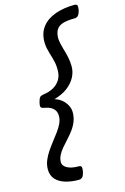

<svg xmlns="http://www.w3.org/2000/svg" viewBox="-151 -1030 765 1171"><g transform="rotate(-15 231.5 -444.0)"><path d="M443 -963Q461 -963 462.5 -952Q464 -941 461 -923Q455 -901 446.5 -892Q438 -883 423 -883Q382 -883 353.5 -875.5Q325 -868 310.5 -847.5Q296 -827 296 -790Q297 -774 300.5 -758Q304 -742 308.5 -726Q313 -710 318 -692.5Q323 -675 326.5 -654.5Q330 -634 331 -609Q332 -571 314 -537.5Q296 -504 262.5 -478.5Q229 -453 178 -439Q206 -430 225 -413.5Q244 -397 254.5 -376Q265 -355 265 -333Q265 -302 254.5 -275.5Q244 -249 227 -226Q210 -203 190.5 -182Q171 -161 154 -141Q137 -121 126.5 -100Q116 -79 116 -56Q116 -35 141.5 -20Q167 -5 214 -5Q230 -5 232.5 5Q235 15 231 35Q226 57 217.5 66Q209 75 194 75Q148 75 110 63.5Q72 52 50 27.5Q28 3 28 -35Q28 -64 39 -91Q50 -118 67 -143Q84 -168 103 -192.5Q122 -217 139.5 -240.5Q157 -264 167.5 -287Q178 -310 178 -333Q178 -353 169.5 -367.5Q161 -382 144.5 -391Q128 -400 104 -404Q86 -407 83 -415.5Q80 -424 85 -444Q91 -467 98 -474.5Q105 -482 121 -484Q158 -489 185.5 -504.5Q213 -520 228.5 -546Q244 -572 243 -609Q243 -633 239.5 -651Q236 -669 231 -686Q226 -703 221 -719.5Q216 -736 212.5 -753.5Q209 -771 209 -791Q209 -849 240 -887.5Q271 -926 325 -944.5Q379 -963 443 -963Z"/></g></svg>

Font: Playwrite DE SAS
Style: Regular
Weight: 400
Designer: Veronika Burian, José Scaglione
Foundry: TypeTogether
Version: Version 1.002